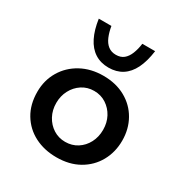

<svg xmlns="http://www.w3.org/2000/svg" viewBox="-158 -779 865 909"><g transform="rotate(30 275.0 -324.5)"><path d="M43 -214Q43 -277 73 -327.5Q103 -378 156 -407Q209 -436 277 -436Q346 -436 398 -407Q450 -378 478.5 -327.5Q507 -277 507 -214Q507 -151 478.5 -100Q450 -49 398 -19.5Q346 10 276 10Q209 10 156.5 -17Q104 -44 73.5 -94.5Q43 -145 43 -214ZM147 -213Q147 -174 164 -142.5Q181 -111 210 -92.5Q239 -74 275 -74Q312 -74 341 -92.5Q370 -111 386.5 -142.5Q403 -174 403 -213Q403 -252 386.5 -283Q370 -314 341 -333Q312 -352 275 -352Q238 -352 209 -333Q180 -314 163.5 -282.5Q147 -251 147 -213ZM277 -481Q234 -481 202 -501.5Q170 -522 150 -562Q130 -602 122 -659H191Q196 -628 206.5 -603Q217 -578 234.5 -564.5Q252 -551 277 -551Q303 -551 319.5 -564.5Q336 -578 346 -603Q356 -628 360 -659H430Q422 -600 402.5 -560.5Q383 -521 351.5 -501Q320 -481 277 -481Z"/></g></svg>

Font: Josefin Sans Medium
Style: Regular
Weight: 500
Designer: Santiago Orozco
Foundry: Typemade
Version: Version 2.001